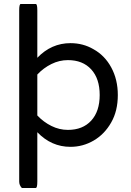

<svg xmlns="http://www.w3.org/2000/svg" viewBox="-20 -725 656 962"><path d="M89.4 216.8Q76.2 203.1 76.2 184.6V-672.9Q76.2 -705.1 84 -705.1H159.2Q167 -705.1 167 -672.9V-435.5Q237.3 -508.8 333 -508.8Q396.5 -508.8 448.2 -478.5Q504.9 -447.3 537.6 -386.7Q570.3 -326.2 570.3 -249Q570.3 -168.9 537.1 -111.3Q503.9 -52.7 449.7 -21Q395.5 10.7 333 10.7Q237.3 10.7 167 -62.5V184.6Q167 216.8 159.2 216.8Q159.2 216.8 97.2 216.8Q102.5 216.8 89.4 216.8ZM479.5 -249Q479.5 -331.1 437 -377.4Q394.5 -423.8 320.3 -423.8Q277.3 -423.8 237.8 -404.3Q198.2 -384.8 167 -351.6V-146.5Q198.2 -113.3 237.8 -93.8Q277.3 -74.2 320.3 -74.2Q394.5 -74.2 437 -120.6Q479.5 -167 479.5 -249Z"/></svg>

Font: YuPearl-Regular
Style: Regular
Weight: 400
Designer: Max Yao
Foundry: Max-Everyday
Version: Version 1.011; ttfautohint (v1.8.3)